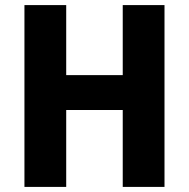

<svg xmlns="http://www.w3.org/2000/svg" viewBox="-20 -734 742 754"><path d="M626 0V-714H462V-439H240V-714H76V0H240V-302H462V0Z"/></svg>

Font: Noto Sans Myanmar SemiCondensed ExtraBold
Style: Regular
Weight: 800
Width: 4
Designer: Monotype Design Team
Foundry: Monotype Imaging Inc.
Version: Version 2.107